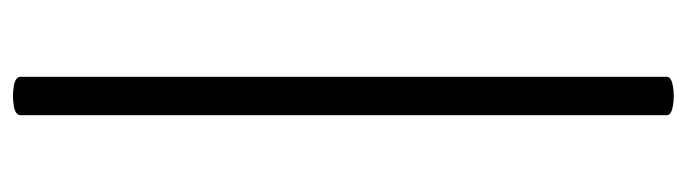

<svg xmlns="http://www.w3.org/2000/svg" viewBox="-406 -406 1072 300"><g transform="rotate(-90 130.0 -256.0)"><path d="M160 -760V250Q160 257 145 259.5Q130 262 115 259.5Q100 257 100 250V-760Q100 -768 115 -770.5Q130 -773 145 -770.5Q160 -768 160 -760Z"/></g></svg>

Font: Anvers
Style: Regular
Weight: 400
Designer: Ishtar van Looy
Version: Version 1.000